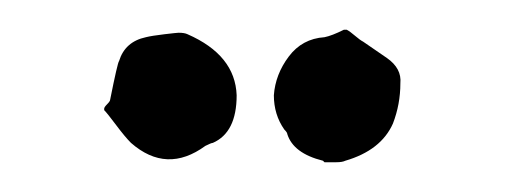

<svg xmlns="http://www.w3.org/2000/svg" viewBox="-20 -865 339 129"><path d="M211 -845Q203 -841 198 -840Q183 -839 174 -827Q165 -815 164 -801Q164 -788 171 -778Q173 -776 173 -775Q177 -762 197 -757L198 -756Q200 -756 201 -756H206Q210 -756 212 -757Q236 -764 244 -782Q249 -795 249 -809Q250 -819 240 -826Q237 -828 232 -831.5Q227 -835 224 -837Q222 -838 218.5 -841Q215 -844 213 -845ZM50 -791Q52 -789 58 -781Q64 -773 68 -769Q92 -748 118 -767Q122 -769 123 -769Q139 -776 139 -801Q138 -828 106 -842Q104 -843 100 -843Q99 -843 90.5 -842Q82 -841 78 -840Q64 -837 60 -824Q59 -823 54 -798Q54 -797 52 -795Q50 -793 50 -792Z"/></svg>

Font: Gutenberg Clean
Style: Regular
Weight: 400
Designer: Nicola Manzari, Bruno Pierini
Foundry: Unio | Creative Solutions
Version: Version 1.001;PS 001.001;hotconv 1.0.88;makeotf.lib2.5.64775